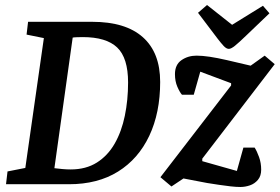

<svg xmlns="http://www.w3.org/2000/svg" viewBox="-20 -735 1116 766"><path d="M4 0 10 -51 81 -65 155 -583 86 -597 92 -648H348Q481 -648 550 -586.5Q619 -525 619 -408Q619 -285 575.5 -193Q532 -101 451 -50.5Q370 0 255 0ZM262 -59Q323 -59 366.5 -86.5Q410 -114 437.5 -162Q465 -210 478 -273Q491 -336 491 -406Q491 -504 447.5 -545.5Q404 -587 310 -587Q299 -587 286.5 -586.5Q274 -586 270 -585L197 -64Q212 -62 229.5 -60.5Q247 -59 262 -59ZM939 11Q922 11 900 8.5Q878 6 854.5 2.5Q831 -1 806 -5L712 -23L664 9L620 -28L902 -394V-403L779 -449L753 -357H706Q697 -367 687.5 -389Q678 -411 678 -439Q678 -477 704 -495Q730 -513 764 -513Q787 -513 817 -508.5Q847 -504 886 -495L980 -473L1036 -513L1076 -479L787 -102V-92L925 -53L951 -146H996Q1005 -132 1013.5 -108.5Q1022 -85 1022 -58Q1022 -33 1009 -17.5Q996 -2 977 4.5Q958 11 939 11ZM893 -540Q883 -540 872 -552Q861 -564 848 -581L770 -684L806 -715L906 -636L1029 -712L1055 -682L962 -593Q933 -565 917.5 -552.5Q902 -540 893 -540Z"/></svg>

Font: Faustina SemiBold
Style: Italic
Weight: 600
Italic angle: -8°
Designer: Alfonso Garcia
Foundry: http://www.omnibus-type.com
Version: Version 1.200